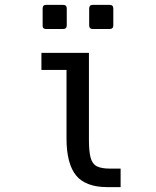

<svg xmlns="http://www.w3.org/2000/svg" viewBox="-20 -764 640 788"><path d="M169 -645Q154 -645 155 -660V-729Q155 -744 169 -744H239Q254 -744 254 -729V-660Q254 -645 239 -645ZM361 -645Q346 -645 346 -660V-729Q346 -744 361 -744H430Q445 -744 445 -729V-660Q445 -645 430 -645ZM421 4Q375 4 343 -8.5Q311 -21 293 -43Q273 -67 263 -105.5Q253 -144 253 -194V-477H150V-547H345V-189Q345 -142 352 -116.5Q359 -91 377.5 -81.5Q396 -72 432 -72H475V4Z"/></svg>

Font: PlemolJP35 Console
Style: Regular
Weight: 400
Version: v2.0.3; ttfautohint (v1.8.4.7-5d5b-dirty) -l 6 -r 45 -G 200 